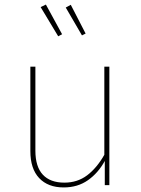

<svg xmlns="http://www.w3.org/2000/svg" viewBox="-20 -811 616 841"><path d="M459 0H439V-106Q410 -53 365 -21.5Q320 10 259 10Q190 10 151.5 -31Q113 -72 113 -149V-519H135V-151Q135 -81 167.5 -46Q200 -11 262 -11Q319 -11 361.5 -43Q404 -75 437 -133V-519H459ZM252 -661 235 -652 158 -780 181 -791ZM355 -664 339 -656 268 -778 290 -790Z"/></svg>

Font: Fira Sans Thin
Style: Regular
Weight: 100
Designer: bBox Type GmbH & Carrois Corporate GbR & Edenspiekermann AG
Foundry: bBox Type GmbH & Carrois Corporate GbR & Edenspiekermann AG
Version: Version 4.301